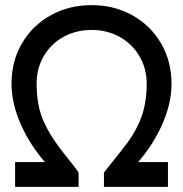

<svg xmlns="http://www.w3.org/2000/svg" viewBox="-20 -730 715 750"><path d="M39 -97H210L185 -65Q110 -141 67.5 -230.5Q25 -320 25 -404Q25 -491 66 -561Q107 -631 178.5 -670.5Q250 -710 338 -710Q426 -710 497.5 -670Q569 -630 609.5 -560Q650 -490 650 -403Q650 -320 607.5 -230.5Q565 -141 491 -66L472 -97H636V0H386V-56Q421 -100 444.5 -129.5Q468 -159 479 -174Q517 -227 535 -280.5Q553 -334 553 -403Q553 -462 525 -510Q497 -558 448 -585.5Q399 -613 338 -613Q277 -613 228 -586Q179 -559 151 -511Q123 -463 123 -403Q123 -318 150 -257Q177 -196 234 -125Q253 -101 266.5 -84Q280 -67 287 -56V0H39Z"/></svg>

Font: Easer Grotesk Variable
Style: Regular
Weight: 400
Designer: Boardeaser, Bonnie Shaver-Troup, Thomas Jockin
Foundry: Lexend
Version: Version 1.001;Glyphs 3.1.2 (3151)